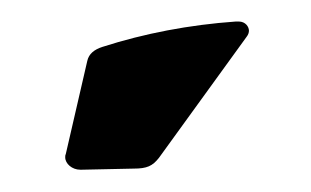

<svg xmlns="http://www.w3.org/2000/svg" viewBox="-20 -792 282 174"><path d="M39.6 -652.3C39.1 -651.4 39.1 -650.4 39.1 -649.4C39.1 -643.6 45.4 -638.2 52.7 -638.2H54.2L101.1 -639.2C113.3 -639.2 118.2 -641.6 124 -648.9L203.6 -758.8C205.1 -760.7 205.6 -762.7 205.6 -764.2C205.6 -767.6 202.6 -772.5 196.3 -772.5H193.8C151.4 -769.5 110.8 -761.7 72.8 -749.5C65.4 -747.1 60.5 -743.2 59.1 -736.8Z"/></svg>

Font: QTS-Omar 
Style: Regular
Weight: 400
Designer: Mohammed Abd El khaliq
Foundry: QafType Studio
Version: Version 1.001